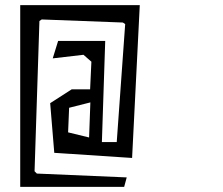

<svg xmlns="http://www.w3.org/2000/svg" viewBox="-20 -730 873 750"><path d="M460 -642 143 -654 134 -648 115 -61 124 -52 475 -37 465 0H59V-710H526L496 -113L192 -133L176 -327L260 -381H332L337 -489L306 -516L186 -502L207 -570H391L378 -175H436L469 -636ZM246 -213 328 -193 333 -330 250 -309Z"/></svg>

Font: Bahiana
Style: Regular
Weight: 400
Designer: Pablo Cosgaya & Dani Raskovsky
Foundry: Pablo Cosgaya & Dani Raskovsky
Version: Version 1.005